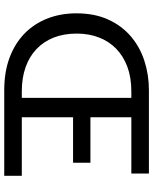

<svg xmlns="http://www.w3.org/2000/svg" viewBox="74 -814 740 929"><g transform="rotate(90 444.5 -350.0)"><path d="M417 0Q328 0 259 -26Q190 -52 142.5 -98.5Q95 -145 70 -209Q45 -273 45 -349Q45 -438 75.5 -504Q106 -570 157.5 -613.5Q209 -657 276 -678.5Q343 -700 416 -700H820V-615H548V-417H768V-333H548V-85H831V0ZM454 -85V-615H423Q355 -615 303 -595.5Q251 -576 215.5 -541Q180 -506 161.5 -457.5Q143 -409 143 -351Q143 -288 162.5 -239Q182 -190 218.5 -155.5Q255 -121 306.5 -103Q358 -85 422 -85Z"/></g></svg>

Font: Tilda Sans Medium
Style: Regular
Weight: 500
Designer: ParaType Ltd
Foundry: ParaType Ltd
Version: Version 1.009